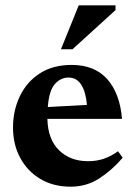

<svg xmlns="http://www.w3.org/2000/svg" viewBox="-20 -690 508 723"><path d="M250 -445.5Q336.5 -445.5 384 -391.8Q431.5 -338 439.5 -242.5H158.5Q160 -166 202 -124.5Q244 -83 312 -83Q343 -83 369.8 -91.8Q396.5 -100.5 424.5 -120.5L442 -96Q400.5 -48 352.8 -17.5Q305 13 246.5 13Q180.5 13 131.8 -16.2Q83 -45.5 56 -95.8Q29 -146 29 -209.5Q29 -273.5 54.5 -327.2Q80 -381 129.2 -413.2Q178.5 -445.5 250 -445.5ZM238 -398Q208.5 -398 186.8 -373.8Q165 -349.5 160 -287L307.5 -295Q297.5 -398 238 -398ZM209.5 -504.5 276.5 -670H415V-652L253 -504.5Z"/></svg>

Font: Newsreader Text
Style: Bold
Weight: 700
Designer: Hugues Gentile
Foundry: Production Type
Version: Version 1.001